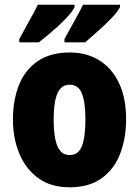

<svg xmlns="http://www.w3.org/2000/svg" viewBox="-20 -786 592 816"><path d="M516 -278Q516 -201 491.5 -135Q467 -69 413.5 -29.5Q360 10 275 10Q196 10 142.5 -29Q89 -68 62 -133.5Q35 -199 35 -278Q35 -361 61 -425.5Q87 -490 141 -526.5Q195 -563 277 -563Q348 -563 402 -529.5Q456 -496 486 -432.5Q516 -369 516 -278ZM208 -277Q208 -203 224 -165Q240 -127 276 -127Q313 -127 328 -165Q343 -203 343 -278Q343 -352 328 -389Q313 -426 276 -426Q240 -426 224 -389Q208 -352 208 -277ZM490 -756Q481 -737 454.5 -709.5Q428 -682 396.5 -654Q365 -626 342 -606H254V-620Q279 -666 300.5 -704.5Q322 -743 333 -766H490ZM297 -756Q288 -737 262 -709.5Q236 -682 204 -654.5Q172 -627 145 -606H62V-620Q87 -667 108.5 -705Q130 -743 141 -766H297Z"/></svg>

Font: Noto Sans Gurmukhi UI Condensed Black
Style: Regular
Weight: 900
Width: 3
Designer: Jelle Bosma - Monotype Design Team
Foundry: Monotype Imaging Inc.
Version: Version 2.004; ttfautohint (v1.8.4.7-5d5b)